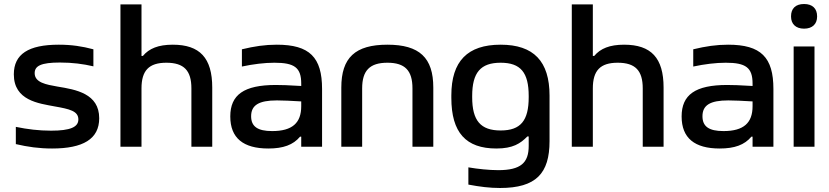

<svg xmlns="http://www.w3.org/2000/svg" viewBox="-20 -732 4137 958"><path d="M253 -201C327 -188 371 -178 371 -136C371 -98 331 -80 235 -80C174 -80 117 -87 59 -99V-13C119 1 175 9 240 9C394 9 475 -38 475 -142C475 -265 359 -285 267 -300C210 -310 153 -320 153 -367C153 -403 184 -420 279 -420C341 -420 395 -413 446 -401V-486C390 -501 337 -509 273 -509C122 -509 49 -462 49 -361C49 -230 174 -216 253 -201Z M581 -710V0H686V-291C686 -380 723 -419 810 -419C898 -419 935 -380 935 -291V0H1039V-295C1039 -443 977 -509 842 -509C770 -509 724 -490 693 -453H686V-710Z M1361 -509C1302 -509 1249 -501 1187 -486V-400C1243 -412 1300 -419 1349 -419C1449 -419 1483 -395 1483 -315V-303C1422 -307 1380 -308 1356 -308C1197 -308 1129 -259 1129 -151C1129 -43 1194 9 1319 9C1393 9 1443 -9 1477 -50H1483V0H1587V-288C1587 -446 1525 -509 1361 -509ZM1233 -152C1233 -207 1271 -231 1362 -231C1389 -231 1436 -229 1483 -226V-202C1483 -119 1439 -78 1338 -78C1265 -78 1233 -101 1233 -152Z M1683 -295V0H1787V-291C1787 -380 1825 -419 1913 -419C2001 -419 2038 -380 2038 -291V0H2142V-295C2142 -444 2073 -509 1913 -509C1752 -509 1683 -444 1683 -295Z M2232 -256V-244C2232 -70 2305 9 2457 9C2539 9 2577 -16 2611 -51H2618V-4C2618 80 2579 117 2466 117C2421 117 2363 111 2317 103V189C2375 200 2424 206 2475 206C2655 206 2722 133 2722 -28V-255C2722 -426 2643 -509 2478 -509C2313 -509 2232 -427 2232 -256ZM2336 -247V-253C2336 -370 2378 -419 2478 -419C2578 -419 2618 -370 2618 -253V-247C2618 -130 2578 -81 2478 -81C2378 -81 2336 -130 2336 -247Z M2833 -710V0H2938V-291C2938 -380 2975 -419 3062 -419C3150 -419 3187 -380 3187 -291V0H3291V-295C3291 -443 3229 -509 3094 -509C3022 -509 2976 -490 2945 -453H2938V-710Z M3613 -509C3554 -509 3501 -501 3439 -486V-400C3495 -412 3552 -419 3601 -419C3701 -419 3735 -395 3735 -315V-303C3674 -307 3632 -308 3608 -308C3449 -308 3381 -259 3381 -151C3381 -43 3446 9 3571 9C3645 9 3695 -9 3729 -50H3735V0H3839V-288C3839 -446 3777 -509 3613 -509ZM3485 -152C3485 -207 3523 -231 3614 -231C3641 -231 3688 -229 3735 -226V-202C3735 -119 3691 -78 3590 -78C3517 -78 3485 -101 3485 -152Z M3940 -500V0H4044V-500ZM3927 -649C3927 -613 3950 -589 3992 -589C4034 -589 4057 -613 4057 -649V-651C4057 -689 4034 -712 3992 -712C3949 -712 3927 -689 3927 -651Z"/></svg>

Font: LT Wave Text Medium
Style: Regular
Weight: 500
Designer: Daniel Lyons
Version: Version 2.5 (Glyphs App)